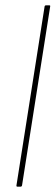

<svg xmlns="http://www.w3.org/2000/svg" viewBox="-20 -703 209 723"><path d="M46 0Q41 0 42 -5L148 -679Q149 -683 154 -683H165Q170 -683 169 -679L63 -5Q62 0 57 0Z"/></svg>

Font: Sofia Sans Condensed Thin
Style: Italic
Weight: 250
Italic angle: -9°
Version: Version 4.100